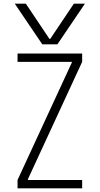

<svg xmlns="http://www.w3.org/2000/svg" viewBox="-20 -1020 540 1040"><path d="M60 -1000H120L248 -809H252L380 -1000H440L291 -780H209ZM75 0V-45L369 -681V-685H75V-730H425V-685L131 -49V-45H425V0Z"/></svg>

Font: M PLUS Code Latin Light
Style: Regular
Weight: 300
Designer: Coji Morishita
Foundry: UNDERFOREST DESIGN
Version: Version 1.002; ttfautohint (v1.8.3)